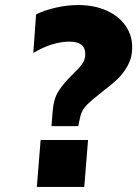

<svg xmlns="http://www.w3.org/2000/svg" viewBox="-20 -741 544 761"><path d="M189 -303Q193 -351 213 -381.5Q233 -412 268 -446Q294 -471 306 -488Q318 -505 318 -527Q318 -576 256 -576Q187 -576 112 -531L123 -684Q158 -701 202.5 -711Q247 -721 290 -721Q352 -721 400.5 -700Q449 -679 476.5 -640.5Q504 -602 504 -553Q504 -514 487 -482.5Q470 -451 446.5 -428.5Q423 -406 385 -377Q345 -346 325.5 -326.5Q306 -307 299 -282L290 -241H184ZM141 -186H329L314 0H126Z"/></svg>

Font: Muli Black
Style: Italic
Weight: 900
Italic angle: -4.541°
Designer: Vernon Adams
Foundry: Vernon Adams
Version: Version 2.001